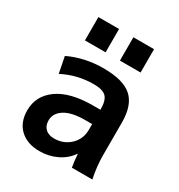

<svg xmlns="http://www.w3.org/2000/svg" viewBox="-178 -868 932 998"><g transform="rotate(30 288.0 -368.5)"><path d="M332 -607V-747H456V-607ZM122 -607V-747H246V-607ZM279 -530Q398 -530 450 -483.5Q502 -437 502 -333V-140Q502 -69 517 0H394Q388 -33 385 -77H383Q355 -36 307.5 -13Q260 10 204 10Q131 10 87.5 -30.5Q44 -71 44 -143Q44 -230 117.5 -282.5Q191 -335 329 -335H372V-338Q372 -391 351 -412Q330 -433 276 -433Q178 -433 91 -388L72 -485Q167 -530 279 -530ZM166 -153Q166 -121 185 -103Q204 -85 237 -85Q294 -85 333 -122Q372 -159 372 -215V-249H329Q250 -249 208 -222.5Q166 -196 166 -153Z"/></g></svg>

Font: Mplus 1p Bold
Style: Bold
Weight: 700
Version: Version 1.061